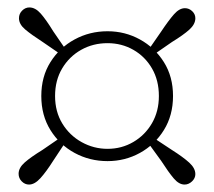

<svg xmlns="http://www.w3.org/2000/svg" viewBox="-20 -616 575 516"><path d="M390 -467 377 -479 413 -531Q433 -561 447.5 -577.5Q462 -594 477 -594Q488 -594 496.5 -586Q505 -578 505 -567Q505 -551 489 -536.5Q473 -522 442 -503ZM128 -358Q128 -316 147.5 -284Q167 -252 199.5 -234Q232 -216 269 -216Q307 -216 338.5 -234.5Q370 -253 388.5 -285Q407 -317 407 -358Q407 -400 388.5 -432Q370 -464 338.5 -482Q307 -500 269 -500Q230 -500 198 -482Q166 -464 147 -432Q128 -400 128 -358ZM91 -358Q91 -410 115.5 -449Q140 -488 180.5 -510Q221 -532 269 -532Q316 -532 356 -510Q396 -488 420.5 -449Q445 -410 445 -358Q445 -306 420.5 -266.5Q396 -227 356 -205Q316 -183 269 -183Q221 -183 180.5 -205Q140 -227 115.5 -266.5Q91 -306 91 -358ZM158 -481 146 -468 95 -503Q64 -523 47.5 -537Q31 -551 31 -567Q31 -579 39.5 -587.5Q48 -596 59 -596Q75 -596 89.5 -579.5Q104 -563 123 -532ZM145 -248 158 -237 123 -184Q104 -154 88.5 -137Q73 -120 58 -120Q47 -120 38.5 -128.5Q30 -137 30 -149Q30 -165 46.5 -179.5Q63 -194 94 -213ZM376 -235 389 -248 442 -213Q472 -194 488.5 -179Q505 -164 505 -148Q505 -137 496 -128.5Q487 -120 476 -120Q461 -120 447 -136.5Q433 -153 413 -184Z"/></svg>

Font: Noto Serif KR ExtraLight ExtraLight
Style: Regular
Weight: 250
Version: Version 2.003-H1;hotconv 1.1.1;makeotfexe 2.6.0